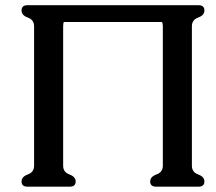

<svg xmlns="http://www.w3.org/2000/svg" viewBox="-20 -696 817 726"><path d="M218.8 -596.7V-69.3Q218.8 -44.9 242.4 -36.4Q266.1 -27.8 266.1 -9.8Q266.1 9.8 244.1 9.8H83.5Q61.5 9.8 61.5 -9.8Q61.5 -27.8 85.2 -36.4Q108.9 -44.9 108.9 -69.3V-596.7Q108.9 -621.1 85.2 -629.6Q61.5 -638.2 61.5 -656.2Q61.5 -676.3 83.5 -676.3H731Q752.9 -676.3 752.9 -656.2Q752.9 -638.2 729.2 -629.6Q705.6 -621.1 705.6 -596.7V-69.3Q705.6 -44.9 729.2 -36.4Q752.9 -27.8 752.9 -9.8Q752.9 9.8 731 9.8H570.3Q547.9 9.8 547.9 -9.8Q547.9 -27.8 571.8 -36.4Q595.7 -44.9 595.7 -69.3V-596.7Q595.7 -608.4 592.3 -612.8H221.7Q218.8 -608.9 218.8 -596.7Z"/></svg>

Font: Caudex
Style: Bold
Weight: 700
Version: Version 1.01